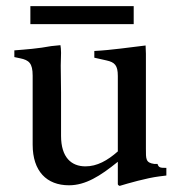

<svg xmlns="http://www.w3.org/2000/svg" viewBox="-20 -595 587 629"><path d="M418 -516V-575H79.5V-516ZM525 -45C504 -45 500 -46 496 -58H485C457 -62 458 -74 458 -108V-419C458 -428 457 -437 457 -446C404 -440 348 -431 289 -428V-406L329 -397C356 -391 366 -381 366 -346V-99C332 -69 298 -50 260 -50C214 -50 180 -79 180 -150V-292C180 -322 179 -351 179 -380C179 -394 180 -408 180 -422C180 -433 179 -441 178 -447L148 -444C106 -436 65 -433 27 -430V-408L46 -404C75 -398 87 -388 87 -347V-121C87 -34 133 12 206 12C260 12 308 -18 366 -65V8C366 12 372 14 372 14C398 6 461 -12 501 -17L525 -20Z"/></svg>

Font: Sibila
Style: Regular
Weight: 400
Designer: Stefan Peev
Foundry: Context Ltd
Version: Version 1.000